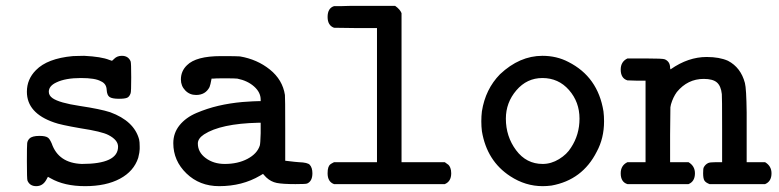

<svg xmlns="http://www.w3.org/2000/svg" viewBox="-20 -631 2665 657"><path d="M260 -70Q384 -70 384 -129Q384 -152 351 -169Q328 -181 256 -192Q186 -204 165 -212Q72 -244 72 -317Q72 -360 103 -391Q142 -431 229 -439Q231 -439 245 -439.5Q259 -440 268 -440Q327 -437 354 -426L363 -423Q364 -423 371 -430Q381 -440 397 -440Q419 -440 427 -421Q429 -416 429 -366Q429 -317 427 -312Q423 -300 415 -296.5Q407 -293 387 -293Q364 -293 355 -299Q346 -305 345 -324Q344 -345 325 -353Q306 -364 257 -364Q204 -364 173 -349Q147 -337 147 -317Q147 -304 160 -295Q183 -279 253 -268.5Q323 -258 357 -247Q439 -217 456 -154Q458 -146 458 -129V-121Q458 -111 453 -91Q438 -45 390.5 -19.5Q343 6 271 6Q200 6 153 -21Q145 -26 144 -26Q141 -21 138 -15Q126 6 104 6Q82 6 74 -13Q72 -18 72 -79Q72 -132 73 -141Q74 -150 81 -157Q90 -166 115 -166Q136 -166 144 -160Q150 -156 157 -140Q180 -73 260 -70Z M651 -306Q629 -306 614 -321.5Q599 -337 599 -359Q599 -388 620 -408Q651 -439 736 -439Q793 -439 801 -438Q860 -428 903.5 -393Q947 -358 955 -306Q956 -301 956 -190V-81Q997 -76 1003 -76Q1033 -75 1040 -67Q1049 -57 1049 -38Q1049 -11 1031 -3Q1027 -1 991 -1Q947 -1 927 -5Q907 -9 891 -24Q888 -27 884.5 -31Q881 -35 880 -36L870 -30Q809 6 730 6Q663 6 618 -37.5Q573 -81 573 -141Q573 -176 594.5 -202.5Q616 -229 652.5 -244.5Q689 -260 727.5 -269Q766 -278 810 -282Q852 -285 867 -285H872V-290Q872 -315 849.5 -335Q827 -355 792 -362Q783 -363 749 -363Q714 -363 710 -362H704Q700 -340 697 -333Q683 -306 651 -306ZM872 -175V-211H864Q735 -208 678 -171Q657 -157 657 -140Q657 -110 684 -90Q711 -70 749 -70Q794 -70 827 -87.5Q860 -105 869 -133Q871 -139 872 -175Z M1101 -573Q1101 -603 1123 -610H1126Q1129 -610 1134.5 -610Q1140 -610 1147 -610Q1154 -610 1163.5 -610.5Q1173 -611 1183 -611Q1193 -611 1205 -611Q1217 -611 1229 -611H1332Q1349 -599 1354 -586V-76H1502Q1511 -70 1514.5 -67Q1518 -64 1521 -56.5Q1524 -49 1524 -38Q1524 -10 1502 -1H1123Q1101 -9 1101 -38Q1101 -51 1103.5 -58Q1106 -65 1109.5 -68Q1113 -71 1123 -76H1270V-535H1196L1123 -536Q1101 -544 1101 -573Z M1691 -377Q1758 -440 1836 -440Q1885 -440 1925 -419Q2026 -368 2045 -250Q2047 -234 2047 -216Q2047 -158 2022 -112Q1973 -15 1867 4Q1851 6 1837 6Q1778 6 1726 -28Q1646 -80 1629 -182Q1627 -198 1627 -216Q1627 -234 1629 -250Q1641 -326 1691 -377ZM1963 -225Q1963 -282 1927 -323Q1891 -364 1836 -364Q1783 -364 1747 -322Q1711 -280 1711 -225Q1711 -164 1746 -117Q1781 -70 1837 -70Q1866 -70 1893 -86.5Q1920 -103 1934 -126Q1963 -170 1963 -225Z M2104 -393Q2104 -420 2127 -431H2189Q2249 -431 2255 -428Q2273 -420 2273 -399L2274 -394H2275Q2335 -436 2398 -436Q2442 -436 2471 -423Q2515 -400 2529 -347Q2534 -328 2535 -246Q2535 -217 2535 -198V-76H2598Q2620 -63 2620 -38Q2620 -10 2598 -1H2408Q2395 -6 2390.5 -13Q2386 -20 2386 -38Q2386 -54 2388 -58Q2393 -68 2403 -73Q2409 -76 2429 -76H2451V-188Q2451 -304 2450 -309Q2447 -337 2433 -349Q2419 -361 2388 -361Q2333 -361 2296 -316Q2283 -298 2276 -274L2274 -264L2273 -170V-76H2336Q2358 -63 2358 -38Q2358 -10 2336 -1H2127Q2104 -8 2104 -38Q2104 -65 2127 -76H2189V-355H2158L2127 -356Q2104 -363 2104 -393Z"/></svg>

Font: MathJax_Typewriter
Style: Regular
Weight: 400
Version: Version 1.1